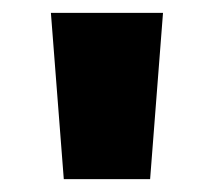

<svg xmlns="http://www.w3.org/2000/svg" viewBox="-20 -734 332 298"><path d="M213 -456H79L59 -714H233Z"/></svg>

Font: Noto Sans Cham Black
Style: Regular
Weight: 900
Version: Version 2.002